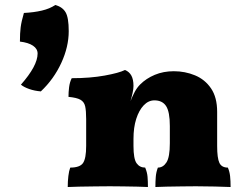

<svg xmlns="http://www.w3.org/2000/svg" viewBox="-20 -748 976 771"><path d="M202 -728Q231 -720 243.5 -698.5Q256 -677 256 -623Q256 -560 226 -495Q196 -430 144 -381Q119 -383 97.5 -390.5Q76 -398 64 -408Q131 -484 131 -533Q131 -552 112.5 -564.5Q94 -577 60 -581Q60 -615 63 -638.5Q66 -662 76 -696Q116 -698 148 -705.5Q180 -713 202 -728ZM326 -204V-270Q326 -303 322 -321Q318 -339 303 -347.5Q288 -356 255 -359Q255 -378 257.5 -398Q260 -418 268 -434Q342 -434 400 -444.5Q458 -455 482 -467Q499 -460 507.5 -444.5Q516 -429 516 -403ZM852 -162Q852 -113 861 -94Q870 -75 895 -75Q902 -59 904 -40.5Q906 -22 906 3Q884 2 843 1Q802 0 767 0Q744 0 711 0.5Q678 1 648.5 1.5Q619 2 604 3Q604 -18 605.5 -37.5Q607 -57 614 -75Q635 -75 648.5 -96Q662 -117 662 -173V-242Q662 -299 647 -322Q632 -345 600 -345Q576 -345 557 -325Q538 -305 527 -270.5Q516 -236 516 -190V-162Q516 -110 528.5 -92.5Q541 -75 563 -75Q571 -56 572.5 -38Q574 -20 574 3Q559 2 532 1.5Q505 1 475.5 0.5Q446 0 421 0Q397 0 363 0.5Q329 1 298 1.5Q267 2 252 3Q252 -20 254.5 -41Q257 -62 262 -75Q301 -75 313.5 -93.5Q326 -112 326 -162V-270L516 -403Q516 -391 512.5 -375Q509 -359 504 -342Q512 -362 521 -379Q530 -396 543 -409Q567 -433 601.5 -447.5Q636 -462 678 -462Q723 -462 763 -445.5Q803 -429 827.5 -393Q852 -357 852 -299Z"/></svg>

Font: Vollkorn Black
Style: Regular
Weight: 900
Designer: Friedrich Althausen
Foundry: Friedrich Althausen
Version: Version 5.000